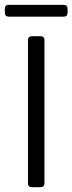

<svg xmlns="http://www.w3.org/2000/svg" viewBox="-23 -775 300 795"><path d="M-2.9 -739.3V-721.7C-2.9 -711.9 2.9 -706.1 12.7 -706.1H241.2C251 -706.1 256.8 -711.9 256.8 -721.7V-739.3C256.8 -749 251 -754.9 241.2 -754.9H12.7C2.9 -754.9 -2.9 -749 -2.9 -739.3ZM92.8 -609.4V-15.6C92.8 -5.9 98.6 0 108.4 0H145.5C155.3 0 161.1 -5.9 161.1 -15.6V-609.4C161.1 -619.1 155.3 -625 145.5 -625H108.4C98.6 -625 92.8 -619.1 92.8 -609.4Z"/></svg>

Font: Ed Sans Neue Light
Style: Regular
Weight: 300
Designer: Stephen Hutchings
Version: Version 1.004;PS 001.004;hotconv 1.0.88;makeotf.lib2.5.64775